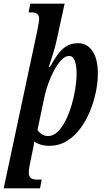

<svg xmlns="http://www.w3.org/2000/svg" viewBox="-53 -780 568 1040"><path d="M149 -614Q153 -638 156 -652Q159 -666 159 -678Q159 -699 146.5 -706Q134 -713 116 -713H102L111 -760H297L252 -554Q244 -520 233 -484.5Q222 -449 211 -417H217Q237 -453 258 -482.5Q279 -512 305.5 -529Q332 -546 369 -546Q419 -546 448 -503.5Q477 -461 477 -381Q477 -334 466 -280.5Q455 -227 433.5 -175.5Q412 -124 380.5 -82Q349 -40 307 -15Q265 10 213 10Q189 10 168 3.5Q147 -3 132 -13Q131 -2 129 10Q127 22 124 35L111 98Q108 113 105.5 127.5Q103 142 103 156Q103 176 114.5 184.5Q126 193 147 193H173L164 240H-33ZM207 -43Q235 -43 259 -66Q283 -89 302 -126.5Q321 -164 334.5 -209.5Q348 -255 355 -300Q362 -345 362 -381Q362 -420 353 -448.5Q344 -477 321 -477Q301 -477 280 -455.5Q259 -434 241 -400.5Q223 -367 209.5 -330Q196 -293 189 -261L150 -76Q156 -65 172 -54Q188 -43 207 -43Z"/></svg>

Font: Noto Serif ExtraCondensed SemiBold
Style: Italic
Weight: 600
Width: 2
Italic angle: -12°
Designer: Monotype Design Team
Foundry: Monotype Imaging Inc.
Version: Version 2.013